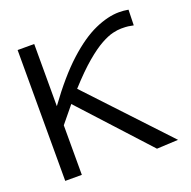

<svg xmlns="http://www.w3.org/2000/svg" viewBox="-115 -740 855 859"><g transform="rotate(-20 312.5 -311.0)"><path d="M55 0V-623H134V-327Q216 -440 288 -505.5Q360 -571 423 -599Q486 -627 539 -627Q550 -627 561 -626Q572 -625 583 -623L581 -549Q566 -552 556 -553.5Q546 -555 523 -555Q506 -555 482.5 -549.5Q459 -544 426 -526Q393 -508 348.5 -470.5Q304 -433 246 -369L592 0L490 5L198 -314Q167 -277 134 -236V0Z"/></g></svg>

Font: Inconsolata Expanded
Style: Regular
Weight: 400
Width: 7
Monospace: yes
Designer: Raph Levien, Cyreal, Brenton Simpson
Foundry: Raph Levien, Cyreal, Google
Version: Version 3.100; ttfautohint (v1.8.4.7-5d5b)